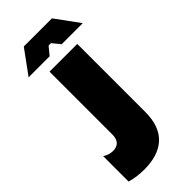

<svg xmlns="http://www.w3.org/2000/svg" viewBox="-285 -942 1013 1013"><g transform="rotate(-45 222.0 -435.5)"><path d="M40 -757H197L233 -801H251L287 -757H444L347 -890H137ZM128 19C262 19 346 -45 346 -191V-700H139V-229C139 -190 119 -167 81 -167C58 -167 38 -175 24 -185V5C59 15 94 19 128 19Z"/></g></svg>

Font: Fixel Text Black
Style: Regular
Weight: 900
Width: 4
Designer: AlfaBravo + MacPaw
Foundry: Kyrylo Tkachov, Marchela Mozhyna, Serhii Makarenko, Maria Weinstein, Zakhar Kryvoshyya
Version: Version 1.211